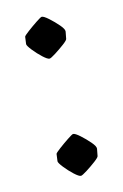

<svg xmlns="http://www.w3.org/2000/svg" viewBox="-84 -515 363 565"><g transform="rotate(-15 98.0 -232.0)"><path d="M39 -72Q40 -75 54 -85.5Q68 -96 83 -106Q98 -116 101 -116Q107 -116 121 -103.5Q135 -91 147 -77Q159 -63 158 -56L154 -35Q154 -31 140 -20.5Q126 -10 111 -0.5Q96 9 92 9Q86 9 72.5 -3.5Q59 -16 47.5 -30.5Q36 -45 36 -50ZM39 -429Q40 -432 54 -442.5Q68 -453 83 -463Q98 -473 101 -473Q107 -473 121 -460.5Q135 -448 147 -434Q159 -420 158 -413L154 -392Q154 -388 140 -377.5Q126 -367 111 -357.5Q96 -348 92 -348Q86 -348 72.5 -360.5Q59 -373 47.5 -387.5Q36 -402 36 -407Z"/></g></svg>

Font: Grenze Gotisch
Style: Regular
Weight: 400
Designer: Renata Polastri
Foundry: Omnibus-Type
Version: Version 1.001